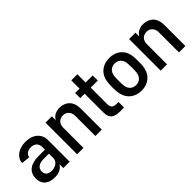

<svg xmlns="http://www.w3.org/2000/svg" viewBox="88 -1410 2186 2186"><g transform="rotate(-45 1181.0 -317.0)"><path d="M338 -336V-296H233C107 -296 32 -242 32 -137C32 -31 109 8 195 8C260 8 310 -15 338 -62V0H440V-349C440 -447 366 -517 243 -517C132 -517 51 -457 46 -372L151 -361C154 -402 191 -429 244 -429C307 -429 338 -391 338 -336ZM136 -145C136 -203 182 -232 250 -232H338V-164C338 -102 282 -70 222 -70C173 -70 136 -95 136 -145Z M560 0H662V-324C662 -387 700 -428 759 -428C815 -428 854 -386 854 -324V0H957V-343C957 -452 890 -517 791 -517C734 -517 689 -494 662 -446V-509H560Z M1258 2C1276 2 1294 1 1314 0V-88H1276C1230 -89 1206 -109 1206 -163V-427H1320V-509H1206V-642H1108V-509H1037V-427H1108V-126C1108 -21 1167 2 1258 2Z M1594 8C1700 8 1775 -54 1794 -150C1801 -181 1802 -217 1802 -256C1802 -296 1801 -335 1794 -366C1773 -458 1699 -517 1594 -517C1488 -517 1413 -458 1391 -365C1385 -336 1382 -297 1382 -255C1382 -216 1384 -179 1391 -149C1411 -54 1486 8 1594 8ZM1486 -255C1486 -290 1486 -320 1491 -342C1500 -393 1537 -429 1592 -429C1647 -429 1685 -394 1695 -342C1697 -320 1700 -291 1700 -255C1700 -223 1699 -193 1695 -169C1685 -117 1647 -81 1594 -81C1537 -81 1500 -117 1490 -169C1486 -192 1486 -222 1486 -255Z M1906 0H2008V-324C2008 -387 2046 -428 2105 -428C2161 -428 2200 -386 2200 -324V0H2303V-343C2303 -452 2236 -517 2137 -517C2080 -517 2035 -494 2008 -446V-509H1906Z"/></g></svg>

Font: Vanilla Cream DemiBold
Style: Regular
Weight: 600
Designer: Jeremy Tribby, Jinavaṁso
Foundry: Tribby Type
Version: Version 1.422;Glyphs 3.1.2 (3151)